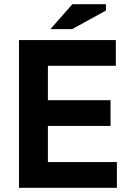

<svg xmlns="http://www.w3.org/2000/svg" viewBox="-20 -890 640 910"><path d="M70 -700H529V-578H207V-415H504V-293H207V-122H534V0H70ZM323 -870H482V-840L322 -752H219Z"/></svg>

Font: PT Mono
Style: Bold
Weight: 700
Monospace: yes
Designer: A.Korolkova, I.Chaeva
Foundry: ParaType Ltd
Version: Version 1.000 OFL